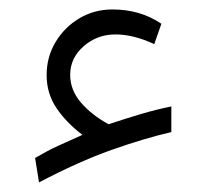

<svg xmlns="http://www.w3.org/2000/svg" viewBox="-20 -354 430 406"><path d="M128.4 -195.8Q128.4 -163.6 151.1 -137.2Q173.8 -110.8 209.5 -91.3Q248 -104 279.5 -113.3Q311 -122.6 342.3 -128.9V-74.7Q285.2 -61.5 215.6 -36.9Q146 -12.2 62.5 31.7L54.2 -20Q80.1 -35.2 102.3 -45.4Q124.5 -55.7 154.3 -68.8Q119.6 -95.2 99.1 -126Q78.6 -156.7 78.6 -195.3Q78.6 -233.4 97.4 -264.9Q116.2 -296.4 147.7 -315.2Q179.2 -334 217.8 -334Q276.9 -334 321.3 -303.7L306.2 -260.7Q262.2 -281.2 224.1 -281.2Q185.5 -281.2 157 -256.3Q128.4 -231.4 128.4 -195.8Z"/></svg>

Font: Vazirmatn FD ExtraLight
Style: Regular
Weight: 200
Designer: Saber Rastikerdar
Foundry: Saber Rastikerdar
Version: Version 33.003